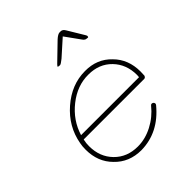

<svg xmlns="http://www.w3.org/2000/svg" viewBox="-197 -849 979 979"><g transform="rotate(-45 292.0 -360.0)"><path d="M61 -203Q61 -228 65 -247Q83 -348 164 -418.5Q245 -489 342 -489Q429 -490 485 -431Q541 -375 541 -287Q541 -269 540 -260V-258L539 -256Q535 -247 527 -247H91Q90 -245 90 -242Q86 -226 86 -203Q86 -126 135 -76Q184 -26 261 -26Q315 -26 367 -53Q419 -80 456 -126Q463 -135 474 -128Q483 -119 476 -110Q387 -2 261 0Q173 0 117 -59Q61 -115 61 -203ZM342 -464Q262 -465 192 -409.5Q122 -354 97 -272H515Q516 -277 516 -287Q516 -364 467.5 -414Q419 -464 342 -464ZM387 -694 302 -618Q280 -600 273 -600Q259 -602 259 -602Q260 -607 267 -614L358 -702Q378 -720 390 -720H398Q412 -720 422 -702L475 -614Q479 -608 477 -602Q476 -598 471 -599Q467 -600 464 -600Q460 -600 456 -602.5Q452 -605 450 -607Q448 -609 445 -613.5Q442 -618 441 -619Z"/></g></svg>

Font: Quicksand
Style: Light Italic
Weight: 300
Italic angle: -12°
Designer: Andrew Paglinawan
Foundry: Andrew Paglinawan
Version: 1.002